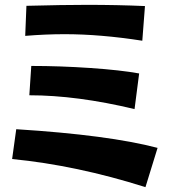

<svg xmlns="http://www.w3.org/2000/svg" viewBox="-20 -740 700 792"><path d="M30 -84 47 -207Q428 -183 630 -130L580 32Q296 -58 30 -84ZM101 -347 109 -468Q228 -468 352.5 -459.5Q477 -451 554 -437L535 -290Q297 -347 101 -347ZM246 -599Q168 -599 84 -592L89 -716Q241 -720 339 -720Q465 -720 578 -715L567 -572Q394 -599 246 -599Z"/></svg>

Font: Otomanopee One
Style: Regular
Weight: 400
Designer: Das Ende der Wildnis
Foundry: Gutenberg Labo
Version: Version 3.005